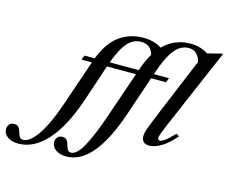

<svg xmlns="http://www.w3.org/2000/svg" viewBox="-467 -1015 1725 1462"><g transform="rotate(15 395.5 -284.5)"><path d="M754 10.5Q725.5 10.5 710.5 -5.8Q695.5 -22 695.5 -50Q695.5 -60 697.8 -72.2Q700 -84.5 708 -107.2Q716 -130 732.2 -170.5Q748.5 -211 775.5 -276.8Q802.5 -342.5 844 -441.5L952.5 -701.5Q943 -738 919.8 -762Q896.5 -786 858 -786Q796 -786 748.2 -728.5Q700.5 -671 656 -539.5L651 -524.5H770.5L756 -489H639L534.5 -180.5Q388 253.5 169 253.5Q116 253.5 83.8 230.2Q51.5 207 51.5 170Q51.5 147 65.2 131.8Q79 116.5 103 116.5Q124 116.5 134.5 126.8Q145 137 150 151.8Q155 166.5 159.2 181.2Q163.5 196 171.5 206Q179.5 216 196.5 216Q240.5 215.5 289.2 128.2Q338 41 393.5 -121.5L520 -489H291L194 -199.5Q118.5 24.5 14.8 139Q-89 253.5 -209 253.5Q-262.5 253.5 -295.2 230.2Q-328 207 -328 170Q-328 147 -314.5 131.8Q-301 116.5 -276.5 116.5Q-255.5 116.5 -245 126.8Q-234.5 137 -229.5 151.8Q-224.5 166.5 -220 181.2Q-215.5 196 -207.2 206Q-199 216 -181.5 216Q-129.5 215.5 -69.8 129Q-10 42.5 46.5 -121.5L172 -489H90.5L104 -524.5H185Q236.5 -657.5 318.2 -714.8Q400 -772 502 -772Q548.5 -772 585.2 -761.5Q622 -751 648.5 -733Q736 -821.5 862 -821.5Q905 -821.5 939.8 -810.8Q974.5 -800 1001 -782L1114.5 -811L1119 -806.5L903 -303.5Q866 -218 845.5 -169.2Q825 -120.5 816.8 -97Q808.5 -73.5 808.5 -63.5Q808.5 -56 814 -51.8Q819.5 -47.5 826 -47.5Q839 -47.5 863.2 -64.2Q887.5 -81 935 -131L958.5 -117Q906.5 -54.5 853.2 -22Q800 10.5 754 10.5ZM495 -737.5Q456 -737.5 423.5 -717.2Q391 -697 361.8 -650.5Q332.5 -604 303.5 -524.5H532L537.5 -540Q561 -609 593.5 -661.5Q572 -737.5 495 -737.5Z"/></g></svg>

Font: Libre Caslon Text Medium Italic
Style: Regular
Weight: 500
Italic angle: -22.583°
Designer: Pablo Impallari, Rodrigo Fuenzalida, Katja Schimmel
Foundry: Pablo Impallari, Rodrigo Fuenzalida
Version: Version 2.000